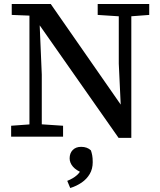

<svg xmlns="http://www.w3.org/2000/svg" viewBox="-20 -687 802 965"><path d="M36 0V-55L146 -63H177L297 -55V0ZM128 0V-642H176L190 -312V0ZM471 -612V-667H730V-612L624 -604H594ZM576 6 180 -559H160L141 -608L39 -612V-667H235L589 -158L587 -155L577 -367V-667H640V6ZM446 128Q446 162 431 187.5Q416 213 390.5 230.5Q365 248 333 258L318 222Q348 210 366.5 193.5Q385 177 392 155L401 185Q363 170 346.5 150.5Q330 131 330 109Q330 83 345.5 67Q361 51 388 51Q403 51 415.5 55.5Q428 60 437 69Q441 81 443.5 94Q446 107 446 128Z"/></svg>

Font: Source Serif 4 Medium
Style: Regular
Weight: 500
Designer: Frank Grießhammer
Foundry: Adobe Systems Incorporated
Version: Version 4.004;hotconv 1.0.116;makeotfexe 2.5.65601